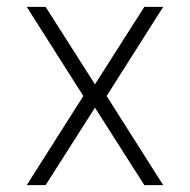

<svg xmlns="http://www.w3.org/2000/svg" viewBox="-20 -540 554 560"><path d="M401 -520 257 -294 113 -520H58L223 -260L58 0H113L257 -226L401 0H456L291 -260L456 -520Z"/></svg>

Font: Grotesk 01 Extrafine
Style: Bold
Weight: 400
Designer: Frank Adebiaye, contributions by Jérémy Landes, Ariel Martín Pérez
Foundry: Velvetyne Type Foundry
Version: Version 3.000;Glyphs 3.1.2 (3150)